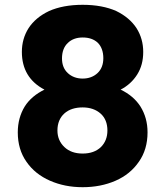

<svg xmlns="http://www.w3.org/2000/svg" viewBox="-20 -765 688 799"><path d="M165 -392C165 -392 165 -392 165 -392C130 -375 102 -352 83 -322C64 -291 54 -255 54 -214C54 -214 54 -214 54 -214C54 -167 66 -126 90 -92C114 -57 147 -31 188 -13C229 5 274 14 324 14C324 14 324 14 324 14C374 14 420 5 461 -13C502 -31 534 -57 558 -92C582 -126 594 -167 594 -214C594 -214 594 -214 594 -214C594 -255 584 -290 565 -321C546 -351 518 -375 482 -392C482 -392 482 -392 482 -392C511 -407 534 -428 551 -455C568 -482 576 -513 576 -549C576 -549 576 -549 576 -549C576 -585 567 -618 548 -648C529 -677 501 -701 464 -719C426 -736 379 -745 324 -745C324 -745 324 -745 324 -745C269 -745 222 -736 184 -719C146 -701 118 -677 99 -648C80 -618 71 -585 71 -549C71 -549 71 -549 71 -549C71 -478 102 -425 165 -392ZM410 -523C410 -523 410 -523 410 -523C410 -497 402 -476 386 -461C370 -446 349 -438 324 -438C324 -438 324 -438 324 -438C299 -438 278 -446 262 -461C246 -476 238 -496 238 -522C238 -522 238 -522 238 -522C238 -549 246 -571 262 -586C277 -601 298 -609 324 -609C324 -609 324 -609 324 -609C350 -609 371 -602 387 -587C402 -572 410 -550 410 -523ZM324 -318C324 -318 324 -318 324 -318C355 -318 380 -309 399 -292C418 -275 427 -251 427 -222C427 -222 427 -222 427 -222C427 -194 418 -171 400 -153C381 -135 356 -126 324 -126C324 -126 324 -126 324 -126C292 -126 267 -135 248 -153C229 -171 219 -194 219 -222C219 -222 219 -222 219 -222C219 -252 229 -276 248 -293C267 -310 293 -318 324 -318Z"/></svg>

Font: Girnar Poppins
Style: Bold
Weight: 500
Designer: Ninad Kale (Devanagari), Jonny Pinhorn (Latin)
Foundry: Indian Type Foundry
Version: ""